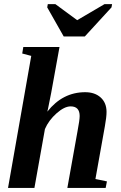

<svg xmlns="http://www.w3.org/2000/svg" viewBox="-20 -925 596 945"><path d="M212.9 -375.5Q288.1 -471.2 399.4 -471.2Q446.8 -471.2 475.6 -445.1Q504.4 -418.9 504.4 -374Q504.4 -348.6 496.1 -303.2L449.7 -43.9L506.3 -32.2L500 0H311.5L361.3 -277.8Q372.1 -334.5 372.1 -354Q372.1 -401.4 327.6 -401.4Q296.9 -401.4 258.3 -367.2Q219.7 -333 201.2 -290L149.4 0H19.5L133.8 -649.9L89.4 -661.6L94.7 -693.8H272.9L231.9 -467.8L216.3 -389.6ZM531.7 -904.8 528.8 -888.7 397.5 -745.6H293.5L212.4 -888.7L215.3 -904.8H252.4L359.9 -825.7L494.6 -904.8Z"/></svg>

Font: Liberation Serif
Style: Bold Italic
Weight: 700
Italic angle: -16.333°
Designer: Steve Matteson
Foundry: Ascender Corporation
Version: Version 2.1.5